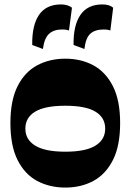

<svg xmlns="http://www.w3.org/2000/svg" viewBox="-20 -833 590 867"><path d="M275 14Q203.8 14 147.6 -16.1Q91.5 -46.3 59.3 -110.5Q27 -174.8 27 -277Q27 -379.5 59.3 -443.6Q91.5 -507.7 147.6 -537.9Q203.8 -568 275 -568Q346 -568 401.8 -537.9Q457.5 -507.7 490 -443.6Q522.5 -379.5 522.5 -277Q522.5 -174.8 490 -110.5Q457.5 -46.3 401.8 -16.1Q346 14 275 14ZM275 -148Q367 -148 411 -175.4Q455 -202.7 455 -252Q455 -302 411 -328.8Q367 -355.5 275 -355.5Q183 -355.5 138.7 -328.8Q94.5 -302 94.5 -252Q94.5 -203 138.7 -175.5Q183 -148 275 -148ZM173.8 -611.8 125.5 -629.8Q124 -718.7 156.3 -765.9Q188.5 -813 255.5 -813Q286 -813 305 -798.2L291.5 -695.5Q285.5 -697.5 279 -698.6Q272.5 -699.8 259.3 -699.8Q223.5 -699.8 201.9 -680.6Q180.3 -661.5 173.8 -611.8ZM361.2 -611.8 312.3 -629.8Q310.5 -717.5 342.8 -765.2Q375 -813 442 -813Q474.5 -813 491 -798.2L478.3 -695.5Q473 -697.5 466 -698.6Q459 -699.8 447.3 -699.8Q408.5 -699.8 387.6 -680.4Q366.7 -661 361.2 -611.8Z"/></svg>

Font: Savate ExtraLight
Style: Regular
Weight: 200
Designer: Max Esnée
Foundry: Plomb Type
Version: Version 2.000